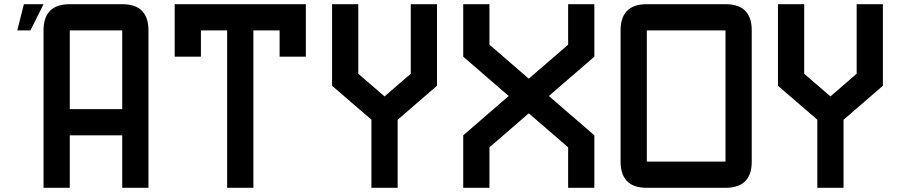

<svg xmlns="http://www.w3.org/2000/svg" viewBox="-20 -895 4290 915"><path d="M312.5 -250V0H187.5V-750Q187.5 -875 312.5 -875H562.5Q687.5 -875 687.5 -750V0H562.5V-250ZM312.5 -375H562.5V-750H312.5ZM125 -750H62.5L93.8 -875H187.5Z M1187.5 0H1062.5V-750H937.5V-625H812.5V-875H1437.5V-625H1312.5V-750H1187.5Z M1562.5 -875H1687.5V-543.5L1812.5 -435.5L1937.5 -543.5V-875H2062.5V-486.3L1875 -324.2V0H1750V-324.7L1562.5 -486.3Z M2187.5 -875H2312.5V-682.1L2500 -520L2687.5 -682.1V-875H2812.5V-625L2595.7 -437.5L2812.5 -250V0H2687.5V-192.9L2500 -355L2312.5 -192.9V0H2187.5V-250L2404.3 -437.5L2187.5 -625Z M3062.5 0Q2937.5 0 2937.5 -125V-750Q2937.5 -875 3062.5 -875H3437.5Q3562.5 -875 3562.5 -750V-125Q3562.5 0 3437.5 0ZM3062.5 -125H3437.5V-750H3062.5Z M3687.5 -875H3812.5V-543.5L3937.5 -435.5L4062.5 -543.5V-875H4187.5V-486.3L4000 -324.2V0H3875V-324.7L3687.5 -486.3Z"/></svg>

Font: Oldtimer
Style: Regular
Weight: 400
Designer: GGBotNet
Foundry: GGBotNet
Version: 1.00